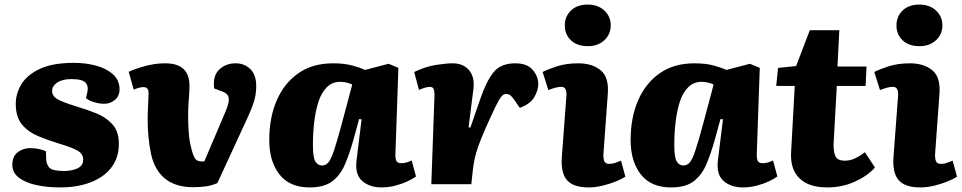

<svg xmlns="http://www.w3.org/2000/svg" viewBox="-20 -806 4207 840"><path d="M260 -58Q296 -58 320 -70Q344 -82 344 -107Q344 -132 321 -146Q298 -160 241 -177Q191 -192 147 -210.5Q103 -229 76 -261.5Q49 -294 49 -352Q49 -397 74 -438Q99 -479 155 -505Q211 -531 304 -531Q354 -531 399.5 -519Q445 -507 474 -481Q503 -455 503 -415Q503 -386 483 -369Q463 -352 436 -352Q412 -352 388.5 -360Q365 -368 356 -377L361 -397Q369 -428 354.5 -444Q340 -460 293 -460Q253 -460 230.5 -445Q208 -430 208 -408Q208 -385 232.5 -371.5Q257 -358 309 -342Q357 -328 400.5 -310.5Q444 -293 472 -262Q500 -231 500 -177Q500 -116 467.5 -73.5Q435 -31 377 -8.5Q319 14 242 14Q188 14 140.5 4Q93 -6 63.5 -28Q34 -50 34 -85Q34 -122 57.5 -140Q81 -158 113 -158Q134 -158 153 -153.5Q172 -149 181 -144L182 -111Q183 -85 197 -71.5Q211 -58 260 -58Z M825 13Q711 13 664 -70Q649 -95 641 -131.5Q633 -168 629.5 -207Q626 -246 626 -279Q626 -313 628 -347Q630 -381 630 -397Q630 -413 624 -419Q618 -425 607 -425Q599 -425 586.5 -421.5Q574 -418 565 -414L543 -492Q574 -506 616.5 -517.5Q659 -529 703 -529Q809 -529 809 -431Q809 -405 806 -370.5Q803 -336 803 -305Q803 -260 806 -222.5Q809 -185 819 -149Q826 -122 834.5 -111Q843 -100 860 -100H874L968 -321Q984 -360 980.5 -378.5Q977 -397 952 -406L917 -419Q910 -473 938.5 -501Q967 -529 1011 -529Q1049 -529 1075 -504Q1101 -479 1101 -429Q1101 -394 1091.5 -363Q1082 -332 1063 -291L931 -5Q906 6 879.5 9.5Q853 13 825 13Z M1710 -135Q1709 -115 1713.5 -103.5Q1718 -92 1736 -92Q1747 -92 1759.5 -95.5Q1772 -99 1781 -104L1800 -34Q1787 -24 1762.5 -12.5Q1738 -1 1708.5 6.5Q1679 14 1649 14Q1597 14 1564.5 -14.5Q1532 -43 1540 -106L1562 -284L1551 -285L1525 -190Q1509 -134 1489.5 -87.5Q1470 -41 1434.5 -13.5Q1399 14 1335 14Q1247 14 1202.5 -43Q1158 -100 1158 -193Q1158 -292 1191 -367.5Q1224 -443 1286 -486Q1348 -529 1437 -529Q1487 -529 1523 -519Q1559 -509 1577 -500L1680 -527L1723 -509ZM1389 -82Q1404 -82 1415.5 -94Q1427 -106 1440.5 -145.5Q1454 -185 1476 -267L1521 -436Q1514 -440 1499.5 -444Q1485 -448 1468 -448Q1434 -448 1410.5 -425Q1387 -402 1374 -363Q1361 -324 1355 -274.5Q1349 -225 1349 -173Q1349 -116 1360 -99Q1371 -82 1389 -82Z M1881 -391Q1881 -403 1878 -414.5Q1875 -426 1860 -426Q1850 -426 1838 -422Q1826 -418 1813 -413L1792 -491Q1842 -515 1887.5 -522Q1933 -529 1960 -529Q2007 -529 2032.5 -498.5Q2058 -468 2051 -415L2030 -249L2038 -248L2082 -375Q2107 -449 2138.5 -489Q2170 -529 2234 -529Q2287 -529 2311 -500Q2335 -471 2335 -439Q2335 -411 2317.5 -381Q2300 -351 2254 -334L2235 -362Q2223 -380 2214.5 -387.5Q2206 -395 2194 -395Q2183 -395 2173.5 -383.5Q2164 -372 2148 -339.5Q2132 -307 2103 -242Q2083 -196 2072.5 -166Q2062 -136 2057 -113Q2052 -90 2049 -65L2042 0H1867Z M2451 -695Q2451 -734 2478 -760Q2505 -786 2551 -786Q2596 -786 2624 -760Q2652 -734 2652 -695Q2652 -656 2624 -630Q2596 -604 2552 -604Q2505 -604 2478 -629.5Q2451 -655 2451 -695ZM2458 -386Q2461 -426 2436 -426Q2424 -426 2410.5 -422.5Q2397 -419 2379 -412L2354 -491Q2374 -502 2415.5 -515.5Q2457 -529 2510 -529Q2571 -529 2608 -498.5Q2645 -468 2639 -394L2620 -132Q2619 -112 2624 -100.5Q2629 -89 2645 -89Q2659 -89 2672 -93.5Q2685 -98 2697 -103L2716 -33Q2701 -23 2674 -12Q2647 -1 2615.5 6.5Q2584 14 2556 14Q2488 14 2460.5 -18Q2433 -50 2438 -119Z M3291 -135Q3290 -115 3294.5 -103.5Q3299 -92 3317 -92Q3328 -92 3340.5 -95.5Q3353 -99 3362 -104L3381 -34Q3368 -24 3343.5 -12.5Q3319 -1 3289.5 6.5Q3260 14 3230 14Q3178 14 3145.5 -14.5Q3113 -43 3121 -106L3143 -284L3132 -285L3106 -190Q3090 -134 3070.5 -87.5Q3051 -41 3015.5 -13.5Q2980 14 2916 14Q2828 14 2783.5 -43Q2739 -100 2739 -193Q2739 -292 2772 -367.5Q2805 -443 2867 -486Q2929 -529 3018 -529Q3068 -529 3104 -519Q3140 -509 3158 -500L3261 -527L3304 -509ZM2970 -82Q2985 -82 2996.5 -94Q3008 -106 3021.5 -145.5Q3035 -185 3057 -267L3102 -436Q3095 -440 3080.5 -444Q3066 -448 3049 -448Q3015 -448 2991.5 -425Q2968 -402 2955 -363Q2942 -324 2936 -274.5Q2930 -225 2930 -173Q2930 -116 2941 -99Q2952 -82 2970 -82Z M3384 -509 3463 -517 3523 -674H3652L3644 -515H3771L3767 -430H3641L3627 -178Q3626 -144 3634.5 -123.5Q3643 -103 3676 -103Q3699 -103 3720.5 -113Q3742 -123 3764 -140L3808 -73Q3776 -37 3720.5 -11.5Q3665 14 3599 14Q3519 14 3478 -25.5Q3437 -65 3441 -139L3457 -430H3376Z M3902 -695Q3902 -734 3929 -760Q3956 -786 4002 -786Q4047 -786 4075 -760Q4103 -734 4103 -695Q4103 -656 4075 -630Q4047 -604 4003 -604Q3956 -604 3929 -629.5Q3902 -655 3902 -695ZM3909 -386Q3912 -426 3887 -426Q3875 -426 3861.5 -422.5Q3848 -419 3830 -412L3805 -491Q3825 -502 3866.5 -515.5Q3908 -529 3961 -529Q4022 -529 4059 -498.5Q4096 -468 4090 -394L4071 -132Q4070 -112 4075 -100.5Q4080 -89 4096 -89Q4110 -89 4123 -93.5Q4136 -98 4148 -103L4167 -33Q4152 -23 4125 -12Q4098 -1 4066.5 6.5Q4035 14 4007 14Q3939 14 3911.5 -18Q3884 -50 3889 -119Z"/></svg>

Font: Literata 12pt ExtraBold
Style: Italic
Weight: 800
Italic angle: -2°
Designer: Latin by Veronika Burian and Jose Scaglione. Greek by Irene Vlachou. Cyrillic by Vera Evstafieva
Foundry: TypeTogether
Version: Version 3.002